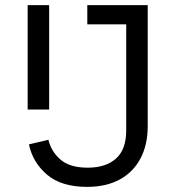

<svg xmlns="http://www.w3.org/2000/svg" viewBox="-20 -718 685 750"><path d="M320 12Q220 12 164 -35.5Q108 -83 93 -154L169 -172Q180 -126 216.5 -94.5Q253 -63 323 -63Q393 -63 433 -98.5Q473 -134 473 -208V-623H321V-698H557V-225Q557 -152 528.5 -98.5Q500 -45 447 -16.5Q394 12 320 12ZM88 -290V-698H172V-290Z"/></svg>

Font: IBM Plex Sans
Style: Regular
Weight: 400
Designer: Mike Abbink, Paul van der Laan, Pieter van Rosmalen
Foundry: Bold Monday
Version: Version 3.201